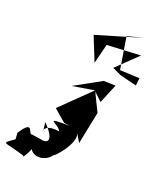

<svg xmlns="http://www.w3.org/2000/svg" viewBox="-396 -940 1089 1285"><g transform="rotate(30 148.5 -297.5)"><path d="M-9 91C-33 106 -41 -10 -99 130L-88 174C-168 253 -141 220 13 243C3 290 81 105 15 124C36 242 161 205 186 136C186 154 292 -10 248 -70L293 -17L299 -253L214 -370L280 -327L312 -472L228 -460L58 -323L209 -376L41 -142L139 -84L183 -86C-24 -52 115 -63 137 -18C-21 -16 75 108 26 -26C144 57 111 95 54 89ZM426 -595 286 -577 210 -796 321 -846 15 -693 114 -534 124 -678 359 -732 239 -567 309 -549 429 -541Z"/></g></svg>

Font: Asimov Silicon
Style: Regular
Weight: 400
Designer: Google
Version: Version 2.000980; 2014